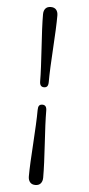

<svg xmlns="http://www.w3.org/2000/svg" viewBox="-62 -811 465 1000"><g transform="rotate(5 171.0 -311.0)"><path d="M185.5 -386Q185.5 -370 180 -363Q174.5 -356 163 -356Q152 -356 146.2 -363.2Q140.5 -370.5 140.5 -386Q140.5 -417 138.2 -462Q136 -507 132.8 -557Q129.5 -607 127.2 -653.8Q125 -700.5 125 -734Q125 -753.5 134.5 -764.5Q144 -775.5 162.5 -775.5Q181 -775.5 190.5 -764.5Q200 -753.5 200 -734Q200 -704 198 -658.2Q196 -612.5 192.8 -561.8Q189.5 -511 187.5 -464.5Q185.5 -418 185.5 -386ZM140.5 -235Q140.5 -251 145.8 -258Q151 -265 163 -265Q174 -265 179.8 -257.8Q185.5 -250.5 185.5 -235Q185.5 -204.5 187.5 -159.2Q189.5 -114 192.8 -64Q196 -14 198 32.8Q200 79.5 200 113.5Q200 132 190.5 143.5Q181 155 162.5 155Q144 155 134.5 143.5Q125 132 125 113.5Q125 83 127.2 37.2Q129.5 -8.5 132.8 -59.2Q136 -110 138.2 -156.5Q140.5 -203 140.5 -235Z"/></g></svg>

Font: Fraunces
Style: Regular
Weight: 400
Version: Version 1.000;[b76b70a41]